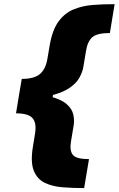

<svg xmlns="http://www.w3.org/2000/svg" viewBox="-20 -791 586 948"><path d="M70.8 -303.7 87.4 -401.4Q149.4 -401.4 177.7 -426Q206.1 -450.7 214.4 -502.9L225.1 -565.4Q237.8 -642.1 268.6 -684.3Q299.3 -726.6 343.3 -744.6Q387.2 -762.7 439.2 -766.6Q491.2 -770.5 545.9 -770.5L522.5 -627.9Q459.5 -627.9 435.8 -607.2Q412.1 -586.4 404.8 -540L391.6 -460.9Q387.2 -434.6 371.6 -406.7Q356 -378.9 321.3 -355.7Q286.6 -332.5 226.1 -318.1Q165.5 -303.7 70.8 -303.7ZM395.5 137.7Q340.8 137.7 290 133.8Q239.3 129.9 201.4 111.8Q163.6 93.8 146.7 51.5Q129.9 9.3 142.6 -67.4L152.8 -129.9Q161.6 -182.1 141.4 -206.8Q121.1 -231.4 59.1 -231.4L75.2 -329.6Q169.9 -329.6 225.8 -315.2Q281.7 -300.8 308.3 -277.6Q335 -254.4 341.6 -226.6Q348.1 -198.7 343.8 -172.4L330.6 -92.8Q322.8 -47.4 339.6 -26.4Q356.4 -5.4 419.4 -5.4ZM59.1 -231.4 87.4 -401.4H254.9L226.6 -231.4Z"/></svg>

Font: Inter 17pt Black
Style: Italic
Weight: 900
Italic angle: -9.3988°
Version: Version 4.001;git-66647c0bb